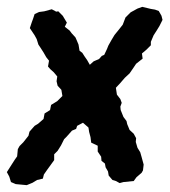

<svg xmlns="http://www.w3.org/2000/svg" viewBox="-22 -529 495 560"><path d="M24 8 10 2 5 -14 -2 -27 12 -49 21 -63 28 -73 30 -94 35 -103 46 -114 61 -133 64 -145 79 -162 89 -168 105 -182 108 -198 124 -208 127 -223 145 -234 160 -249 157 -267 146 -279 143 -292 145 -306 135 -318 125 -327 118 -335 121 -352 113 -362 105 -376 96 -390 90 -399 85 -415 79 -426 65 -447 71 -465 74 -473 79 -488 92 -494 107 -496 129 -502 142 -495 148 -496 161 -483 173 -463 167 -451 181 -440 187 -432 198 -420 202 -411 207 -399 210 -381 218 -375 225 -364 232 -354 240 -340 251 -350 267 -357 275 -366 282 -369 290 -386 294 -396 303 -412 312 -427 325 -443 336 -457 344 -478 359 -493 379 -504 393 -509 418 -503 430 -501 441 -497 449 -483 452 -471 443 -453 435 -440 426 -426 418 -407V-397L405 -384L392 -373L394 -358L375 -343L367 -331L356 -315L342 -302L329 -287L316 -273L319 -253L329 -240L333 -229L329 -218L330 -208L338 -188L347 -176L349 -167L356 -150L368 -139L375 -126L374 -115L379 -98L387 -85L391 -71L397 -49L395 -32L391 -25L376 -12L368 -1L338 2L327 5L316 -1L306 -4L295 -17L293 -29L286 -41L284 -52L274 -60L273 -72L263 -87V-104L244 -113L242 -129L238 -144L236 -157L220 -171L203 -162L200 -153L188 -148L172 -130L165 -123L156 -105L146 -89L136 -79V-62L123 -44L115 -33L106 -20L103 -8L86 -4L73 4L56 11Z"/></svg>

Font: Winky Rough Medium
Style: Italic
Weight: 500
Italic angle: -8.97852°
Designer: Simon Atzbach
Foundry: typofactur
Version: Version 1.206; ttfautohint (v1.8.4.7-5d5b)